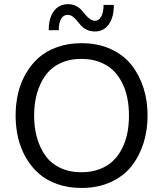

<svg xmlns="http://www.w3.org/2000/svg" viewBox="-20 -909 796 937"><path d="M443.4 -755.4Q421.4 -755.4 404.1 -763.7Q386.7 -772 375.7 -783.9Q364.7 -795.9 355.5 -807.9Q346.2 -819.8 335 -828.1Q323.7 -836.4 310.5 -836.4Q290 -836.9 278.3 -817.1Q266.6 -797.4 266.6 -761.7H217.8Q217.8 -821.8 243.2 -855.2Q268.6 -888.7 313 -888.7Q333.5 -888.7 350.1 -880.4Q366.7 -872.1 377.4 -860.1Q388.2 -848.1 397.9 -836.2Q407.7 -824.2 419.4 -815.9Q431.2 -807.6 444.3 -807.6Q462.4 -807.6 473.9 -828.4Q485.4 -849.1 485.4 -884.8H535.6Q535.6 -824.2 510.7 -789.8Q485.8 -755.4 443.4 -755.4ZM377.4 8.3Q313.5 8.3 260 -10.5Q206.5 -29.3 169.4 -62Q132.3 -94.7 106.4 -139.6Q80.6 -184.6 68.4 -236.3Q56.2 -288.1 56.2 -345.2Q56.2 -402.3 68.4 -454.1Q80.6 -505.9 106.4 -550.5Q132.3 -595.2 169.4 -627.9Q206.5 -660.6 260 -679.4Q313.5 -698.2 377.4 -698.2Q457.5 -698.2 520.3 -669.7Q583 -641.1 621.8 -591.8Q660.6 -542.5 680.4 -479.7Q700.2 -417 700.2 -345.2Q700.2 -273.4 680.4 -210.4Q660.6 -147.5 621.8 -98.1Q583 -48.8 520.3 -20.3Q457.5 8.3 377.4 8.3ZM377.4 -68.4Q425.8 -68.4 464.8 -83Q503.9 -97.7 530.5 -122.8Q557.1 -147.9 575.2 -183.3Q593.3 -218.8 601.3 -259Q609.4 -299.3 609.4 -345.2Q609.4 -390.6 601.3 -430.9Q593.3 -471.2 575.2 -506.6Q557.1 -542 530.5 -567.1Q503.9 -592.3 464.8 -606.9Q425.8 -621.6 377.4 -621.6Q317.9 -621.6 272.7 -599.6Q227.5 -577.6 200.4 -538.8Q173.3 -500 159.9 -451.2Q146.5 -402.3 146.5 -345.2Q146.5 -287.6 159.9 -238.8Q173.3 -189.9 200.4 -151.1Q227.5 -112.3 272.7 -90.3Q317.9 -68.4 377.4 -68.4Z"/></svg>

Font: HK Grotesk Medium Legacy
Style: Regular
Weight: 500
Designer: Alfredo Marco Pradil
Foundry: Hanken Design Co.
Version: Version 2.022;PS 002.022;hotconv 1.0.88;makeotf.lib2.5.64775